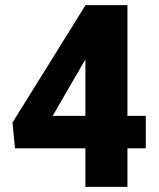

<svg xmlns="http://www.w3.org/2000/svg" viewBox="-20 -731 620 751"><path d="M550.3 -277.8V-150.9H478.5V0H314V-150.9H38.6L28.8 -251.5L314 -710V-710.9H478.5V-277.8ZM186 -277.8H314V-497.6L303.2 -480Z"/></svg>

Font: Vazirmatn RD UI Black
Style: Regular
Weight: 900
Designer: Saber Rastikerdar
Foundry: Saber Rastikerdar
Version: Version 33.003